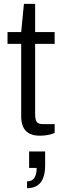

<svg xmlns="http://www.w3.org/2000/svg" viewBox="-20 -692 329 995"><path d="M186 11.2Q89.8 11.2 89.8 -88.9V-464.8H19V-525.9H89.8L104 -671.9H162.1V-525.9H263.2V-464.8H162.1V-102.1Q162.1 -72.8 170.2 -60.8Q178.2 -48.8 203.1 -48.8H263.2V-2.9Q231 11.2 186 11.2ZM120.1 283.2V248Q169.9 248 169.9 178.2H130.9V92.8H213.9V165Q213.9 283.2 120.1 283.2Z"/></svg>

Font: Archivo Light
Style: Regular
Weight: 300
Designer: Hector Gatti
Foundry: Omnibus-Type
Version: Version 2.001